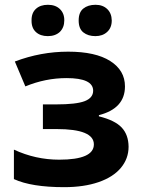

<svg xmlns="http://www.w3.org/2000/svg" viewBox="-20 -772 595 802"><path d="M227.1 -105Q372.1 -105 372.1 -168.9Q372.1 -232.9 216.8 -232.9H159.2V-335.9H213.9Q298.8 -335.9 334 -349.6Q369.1 -363.3 369.1 -393.1Q369.1 -445.8 257.8 -445.8Q169.9 -445.8 85.9 -411.1L42 -515.1Q150.4 -556.2 264.6 -556.2Q378.9 -556.2 440.4 -517.1Q502 -478 502 -411.1Q502 -318.8 393.1 -291V-286.1Q460 -269.5 488.3 -239.3Q516.6 -209 517.1 -159.2Q517.1 -109.4 484.9 -70.8Q452.6 -32.2 391.6 -11.2Q330.6 9.8 248 9.8Q111.3 9.8 38.1 -23.9V-147Q128.4 -105 227.1 -105ZM378.9 -752Q409.2 -752 427.7 -734.4Q446.3 -716.8 446.8 -686.5Q446.8 -656.2 427.7 -638.7Q408.7 -621.1 378.4 -621.1Q347.7 -621.1 328.1 -636.7Q308.6 -652.3 308.6 -686.5Q308.6 -720.7 328.1 -736.3Q347.7 -752 378.9 -752ZM111.8 -686.5Q111.3 -717.8 129.9 -734.9Q148.4 -752 180.2 -752Q211.9 -752 230.5 -733.9Q249 -715.8 248.5 -686.5Q248.5 -657.2 230 -638.7Q210.9 -621.1 179.7 -621.1Q148.4 -621.1 129.9 -638.2Q111.3 -655.3 111.8 -686.5Z"/></svg>

Font: OpenSans-Bold
Style: Bold
Weight: 700
Foundry: Ascender Corporation
Version: Version 1.10